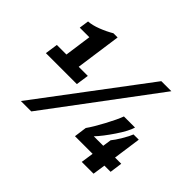

<svg xmlns="http://www.w3.org/2000/svg" viewBox="-142 -924 1162 1162"><g transform="rotate(45 439.0 -343.0)"><path d="M240 -394H318L306 -312H41L53 -394H135L159 -566H77L86 -628Q120 -630 164 -647Q208 -664 245 -686H281ZM655 -686H741L228 0H139ZM602 -161H683L691 -216Q708 -236 732 -276.5Q756 -317 764 -339H809L784 -161H837L826 -81H773L761 0H660L672 -81H521L532 -162Q558 -198 595 -267Q632 -336 646 -375H741Q730 -335 684.5 -267.5Q639 -200 602 -161Z"/></g></svg>

Font: Chivo Black Italic
Style: Regular
Weight: 900
Italic angle: -8.05°
Designer: Hector Gatti
Foundry: Omnibus-Type
Version: Version 1.007